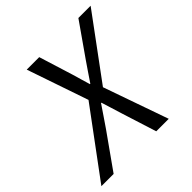

<svg xmlns="http://www.w3.org/2000/svg" viewBox="-211 -794 932 932"><g transform="rotate(-45 255.0 -328.0)"><path d="M-36 0 215.9 -340.3 107.8 -656.3H193.5L247.9 -481.6Q254.8 -459.6 260.7 -437.6Q266.6 -415.5 274.9 -389.6H277.6Q295.3 -416.1 311.5 -439.8Q327.8 -463.4 342.7 -485.4L462.3 -656.3H546.4L309 -334.3L426.4 0H340.6L282.3 -184.1Q275 -208.9 266.8 -234.4Q258.6 -259.9 250.7 -286.4H248Q228.8 -258 210.8 -231.5Q192.8 -205.1 175.9 -180.4L48 0Z"/></g></svg>

Font: Source Sans Variable
Style: Italic
Weight: 200
Italic angle: -11°
Designer: Paul D. Hunt
Foundry: Adobe Systems Incorporated
Version: Version 3.006;hotconv 1.0.111;makeotfexe 2.5.65597